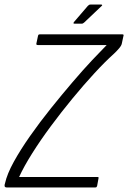

<svg xmlns="http://www.w3.org/2000/svg" viewBox="-45 -824 563 844"><path d="M493 -673Q497 -673 498 -671Q499 -669 497 -663L491 -635Q490 -625 478.5 -611.5Q467 -598 455 -587Q417 -553 370 -502Q323 -451 274 -391.5Q225 -332 179 -270Q133 -208 96.5 -150Q60 -92 39 -46H383Q387 -46 388 -44.5Q389 -43 388 -40L382 -7Q380 -2 378.5 -1Q377 0 373 0H-15Q-23 0 -24.5 -5Q-26 -10 -23 -18Q-14 -59 15.5 -112.5Q45 -166 87.5 -226.5Q130 -287 178.5 -347.5Q227 -408 274 -463Q321 -518 360.5 -560Q400 -602 424 -626H121Q117 -626 115.5 -628Q114 -630 115 -633L122 -666Q123 -670 124.5 -671.5Q126 -673 131 -673ZM315 -720H282Q278 -720 278 -722Q278 -724 280 -727L341 -798Q344 -801 346.5 -802.5Q349 -804 353 -804H400Q403 -804 404 -802Q405 -800 402 -798L325 -725Q322 -723 320 -721.5Q318 -720 315 -720Z"/></svg>

Font: Glory Thin Light
Style: Italic
Weight: 300
Italic angle: -12°
Version: Version 1.011